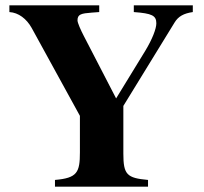

<svg xmlns="http://www.w3.org/2000/svg" viewBox="-20 -696 762 716"><path d="M699 -676H479V-651C547 -646 563 -638 563 -609C563 -589 548 -550 522 -507L413 -329L293 -561C281 -584 269 -611 269 -620C269 -643 283 -646 323 -649L350 -651V-676H15V-651C49 -649 79 -626 98 -592L278 -264V-128C278 -53 268 -32 185 -25V0H532V-25C453 -32 440 -45 440 -123V-301L631 -612C645 -635 665 -646 699 -651Z"/></svg>

Font: XITS
Style: Bold
Weight: 700
Designer: MicroPress Inc., with final additions and corrections provided by Coen Hoffman, Elsevier (retired)
Version: Version 1.107